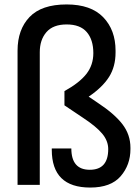

<svg xmlns="http://www.w3.org/2000/svg" viewBox="-20 -832 632 864"><path d="M270 -422Q337 -459 368.5 -499Q400 -539 400 -593Q400 -653 370.5 -687.5Q341 -722 280 -722Q219 -722 189 -687.5Q159 -653 159 -597V0H59V-604Q59 -699 113 -755.5Q167 -812 280 -812Q389 -812 444.5 -754.5Q500 -697 500 -604V-596Q500 -532 470.5 -485.5Q441 -439 379 -397L419 -370Q495 -320 531 -273Q567 -226 567 -167V-161Q567 -90 523 -39Q479 12 386 12Q213 12 213 -158V-164H301Q301 -68 384 -68Q467 -68 467 -161Q467 -198 440 -230.5Q413 -263 352 -303L270 -358Z"/></svg>

Font: Coupeur_Texte
Style: Regular
Weight: 400
Designer: Léa Rolland
Version: Version 1.000;PS 001.000;hotconv 1.0.88;makeotf.lib2.5.64775